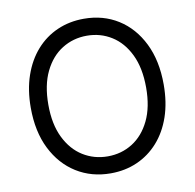

<svg xmlns="http://www.w3.org/2000/svg" viewBox="-82 -821 926 914"><g transform="rotate(-10 381.0 -363.5)"><path d="M381.3 9.8Q288.6 9.8 215.8 -35.6Q143.1 -81.1 101.3 -164.8Q59.6 -248.5 59.6 -363.3Q59.6 -449.7 83.5 -518.8Q107.4 -587.9 150.6 -636.7Q193.8 -685.5 252.7 -711.4Q311.5 -737.3 381.3 -737.3Q474.6 -737.3 546.9 -691.9Q619.1 -646.5 660.6 -562.5Q702.1 -478.5 702.1 -363.3Q702.1 -276.9 678.5 -208Q654.8 -139.2 611.6 -90.6Q568.4 -42 509.8 -16.1Q451.2 9.8 381.3 9.8ZM381.3 -72.3Q447.3 -72.3 500.7 -105.7Q554.2 -139.2 585.7 -204.1Q617.2 -269 617.2 -363.3Q617.2 -458 585.7 -523.2Q554.2 -588.4 500.7 -621.8Q447.3 -655.3 381.3 -655.3Q315.4 -655.3 261.7 -621.8Q208 -588.4 176.3 -523.2Q144.5 -458 144.5 -363.3Q144.5 -269 176.3 -204.1Q208 -139.2 261.7 -105.7Q315.4 -72.3 381.3 -72.3Z"/></g></svg>

Font: Inter V
Style: 
Weight: 400
Designer: Rasmus Andersson
Foundry: rsms
Version: Version 4.000;git-a3f224843